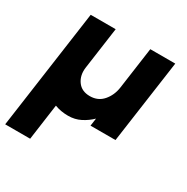

<svg xmlns="http://www.w3.org/2000/svg" viewBox="-223 -641 974 999"><g transform="rotate(30 264.0 -142.0)"><path d="M-60.5 216 40 -500H190L155 -250Q148 -200.5 172.8 -165.8Q197.5 -131 247 -131Q296 -131 326 -165.8Q356 -200.5 363 -250L398 -500H548L477.5 0H327.5L334 -46Q307.5 -20 274 -3Q240.5 14 200 14Q157 14 119.5 0L89.5 216Z"/></g></svg>

Font: Urbanist Black
Style: Italic
Weight: 900
Italic angle: -8°
Designer: Corey Hu
Foundry: Corey Hu
Version: Version 1.330; ttfautohint (v1.8.4.7-5d5b)